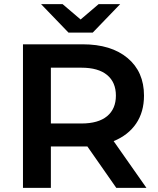

<svg xmlns="http://www.w3.org/2000/svg" viewBox="-20 -916 772 936"><path d="M92 0V-700H383Q522 -700 602 -633Q682 -566 682 -450Q682 -370 643.5 -313.5Q605 -257 534 -228L694 0H547L406 -202H383H228V0ZM180 -896H285L373 -821L461 -896H566L432 -757H314ZM228 -314H377Q459 -314 502 -349.5Q545 -385 545 -450Q545 -515 502 -550.5Q459 -586 377 -586H228Z"/></svg>

Font: Belfius21
Style: Bold
Weight: 700
Designer: Montserrat's base design by Julieta Ulanovsky, modified by Coast SPRL for Belfius Bank NV.
Foundry: Montserrat's base design by Julieta Ulanovsky, modified by Coast SPRL for Belfius Bank NV.
Version: Version 2.000;FEAKit 1.0